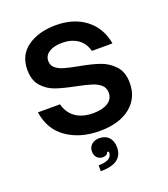

<svg xmlns="http://www.w3.org/2000/svg" viewBox="-141 -669 850 972"><g transform="rotate(-20 284.5 -182.5)"><path d="M37 -185H156Q168 -137 205 -111Q242 -85 300 -85Q349 -85 378.5 -103.5Q408 -122 408 -156Q408 -183 389.5 -199Q371 -215 343.5 -223.5Q316 -232 268 -242Q202 -255 160.5 -269Q119 -283 89.5 -315.5Q60 -348 60 -405Q60 -485 120 -527Q180 -569 272 -569Q368 -569 432 -520Q496 -471 511 -384H400Q388 -429 354 -451.5Q320 -474 272 -474Q227 -474 201 -457Q175 -440 175 -411Q175 -387 192.5 -372.5Q210 -358 236.5 -350.5Q263 -343 310 -334Q377 -322 420 -307Q463 -292 494 -258.5Q525 -225 525 -166Q525 -85 465 -37Q405 11 300 11Q196 11 123.5 -39Q51 -89 37 -185ZM234 172Q300 172 306 136Q306 134 306.5 131Q307 128 306 124H297Q295 132 287.5 136.5Q280 141 269 141Q250 141 238 128.5Q226 116 226 95Q226 72 242 58Q258 44 283 44Q316 44 334.5 64Q353 84 353 118Q353 204 234 204Z"/></g></svg>

Font: Open Sauce Sans SemiBold
Style: Regular
Weight: 600
Designer: Alfredo Marco Pradil
Foundry: Creative Sauce Fz LLC
Version: Version 1.477